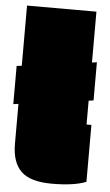

<svg xmlns="http://www.w3.org/2000/svg" viewBox="-54 -781 473 827"><g transform="rotate(5 182.5 -367.5)"><path d="M29 -745H329V-525L350 -528V-363L329 -360V-257H350V-11Q297 10 202.5 10Q108 10 68.5 -29Q29 -68 29 -147V-320L7 -317V-482L29 -485Z"/></g></svg>

Font: Erica One
Style: Regular
Weight: 400
Designer: Miguel Hernandez
Foundry: Miguel Hernandez
Version: Version 1.003